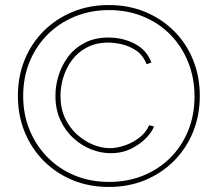

<svg xmlns="http://www.w3.org/2000/svg" viewBox="-20 -735 864 762"><path d="M412 7Q334 7 268.5 -20Q203 -47 154 -96Q105 -145 78 -211Q51 -277 51 -355Q51 -432 78 -498Q105 -564 154 -612.5Q203 -661 268.5 -688Q334 -715 412 -715Q490 -715 555.5 -688Q621 -661 670 -612.5Q719 -564 746 -498Q773 -432 773 -355Q773 -277 746 -211Q719 -145 670 -96Q621 -47 555.5 -20Q490 7 412 7ZM413 -13Q485 -13 546.5 -37.5Q608 -62 654 -107Q700 -152 726 -214.5Q752 -277 752 -352Q752 -426 726.5 -489Q701 -552 655.5 -598Q610 -644 548 -669.5Q486 -695 413 -695Q340 -695 277.5 -669.5Q215 -644 169 -598Q123 -552 97.5 -490Q72 -428 72 -354Q72 -281 97.5 -219Q123 -157 169 -110.5Q215 -64 277 -38.5Q339 -13 413 -13ZM419 -127Q381 -127 342.5 -142Q304 -157 271.5 -186.5Q239 -216 219.5 -258.5Q200 -301 200 -355Q200 -395 212.5 -435.5Q225 -476 250.5 -510Q276 -544 316 -565Q356 -586 411 -586Q467 -586 514.5 -561.5Q562 -537 581 -487L562 -480Q547 -517 519.5 -535Q492 -553 462.5 -559.5Q433 -566 411 -566Q362 -566 325.5 -547Q289 -528 266 -497Q243 -466 231.5 -428.5Q220 -391 220 -355Q220 -305 238 -266.5Q256 -228 285.5 -201.5Q315 -175 349 -161Q383 -147 415 -147Q444 -147 476 -158Q508 -169 534 -189.5Q560 -210 572 -238L591 -233Q586 -216 563 -190.5Q540 -165 503 -146Q466 -127 419 -127Z"/></svg>

Font: Raleway Thin
Style: Regular
Weight: 100
Designer: Matt McInerney, Pablo Impallari, Rodrigo Fuenzalida
Foundry: Matt McInerney, Pablo Impallari, Rodrigo Fuenzalida
Version: Version 4.026